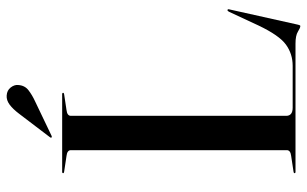

<svg xmlns="http://www.w3.org/2000/svg" viewBox="-192 -714 921 576"><g transform="rotate(-90 268.0 -426.5)"><path d="M272 -694 225.5 -687Q208 -685 208 -674V-28Q208 -8.5 232.5 -8.5H358Q394 -8.5 421.8 -28.8Q449.5 -49 479 -111L520.5 -200Q523 -204.5 525.5 -204Q529 -203.5 527 -197L482 5Q480.5 11.5 479.5 13Q478.5 14.5 477.5 14.5Q472 14.5 460.5 7.2Q449 0 424.5 0H40Q36 0 36 -3Q36 -5.5 41 -6L87.5 -13Q105 -15 105 -26V-674Q105 -685 87.5 -687L41 -694Q36 -694.5 36 -697Q36 -700 40 -700H273Q277 -700 277 -697Q277 -694.5 272 -694ZM214.5 -829.5Q228.5 -848 241.8 -857.8Q255 -867.5 269 -866.5Q284.5 -865.5 293 -854.5Q301.5 -843.5 300.5 -832.5Q299.5 -812.5 285 -801.2Q270.5 -790 252 -781.5L148.5 -732Q144.5 -730 143 -732Q141.5 -734.5 144.5 -737.5Z"/></g></svg>

Font: Fraunces 144pt S000
Style: Regular
Weight: 400
Version: Version 1.000; ttfautohint (v1.8.3)